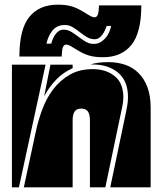

<svg xmlns="http://www.w3.org/2000/svg" viewBox="-20 -802 693 822"><path d="M365 0V-287Q365 -312 356.5 -324.5Q348 -337 328 -337Q308 -337 299.5 -324.5Q291 -312 291 -287V0H82L133 -237Q143 -285 161 -333.5Q179 -382 208 -420Q237 -458 278.5 -482Q320 -506 377 -506Q434 -506 471 -476Q508 -446 508 -386Q508 -367 504 -348Q500 -329 496 -310L431 0ZM516 -305Q520 -325 524 -345.5Q528 -366 528 -386Q528 -455 486 -490.5Q444 -526 377 -526H367Q382 -531 401.5 -533.5Q421 -536 444 -536Q482 -536 515 -525Q548 -514 572.5 -490Q597 -466 611 -429Q625 -392 625 -341V0H452ZM61 0H31V-525H175ZM169 -390 196 -525H291V-510Q252 -493 222 -462.5Q192 -432 169 -390ZM585 -779Q585 -662 542.5 -609.5Q500 -557 421 -557Q386 -557 362 -564Q338 -571 312 -587Q294 -598 283 -604.5Q272 -611 263 -611Q254 -611 249.5 -600.5Q245 -590 244 -560H63Q63 -677 105.5 -729.5Q148 -782 227 -782Q262 -782 286 -775Q310 -768 336 -752Q354 -741 365 -734.5Q376 -728 385 -728Q394 -728 398.5 -738.5Q403 -749 404 -779ZM437 -691Q434 -683 429.5 -673Q425 -663 419 -654.5Q413 -646 404.5 -640Q396 -634 386 -634Q367 -634 351.5 -643.5Q336 -653 321.5 -664.5Q307 -676 291.5 -685.5Q276 -695 258 -695Q223 -695 204 -670.5Q185 -646 179 -615H199Q202 -624 206 -634.5Q210 -645 216.5 -654Q223 -663 231.5 -669Q240 -675 252 -675Q270 -675 285.5 -665.5Q301 -656 316 -644.5Q331 -633 347 -623.5Q363 -614 381 -614Q397 -614 409.5 -621Q422 -628 431.5 -639Q441 -650 447 -663.5Q453 -677 456 -691Z"/></svg>

Font: J.M. Nexus Grotesque
Style: Regular
Weight: 900
Designer: deFharo
Foundry: deFharo
Version: Version 3.003